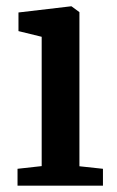

<svg xmlns="http://www.w3.org/2000/svg" viewBox="-20 -588 371 608"><path d="M35.5 0V-53.5L112 -62V-471.5L38.5 -489.5V-548.5L204.5 -568H206.5L231.5 -549.5V-61.5L306 -53.5V0Z"/></svg>

Font: Merriweather SemiBold
Style: Regular
Weight: 600
Version: Version 2.100